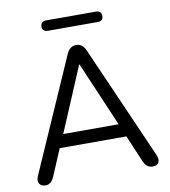

<svg xmlns="http://www.w3.org/2000/svg" viewBox="-94 -951 919 1038"><g transform="rotate(-10 365.5 -432.0)"><path d="M230 -814Q199 -814 199 -842Q199 -871 230 -871H503Q533 -871 533 -842Q533 -814 503 -814ZM73 7Q48 7 38.5 -9.5Q29 -26 40 -51L314 -674Q323 -694 336.5 -703Q350 -712 366 -712Q382 -712 395 -703Q408 -694 417 -674L691 -51Q702 -26 693.5 -9.5Q685 7 661 7Q642 7 630 -3Q618 -13 610 -32L548 -178H182L120 -32Q103 7 73 7ZM364 -605 214 -250H518L366 -605Z"/></g></svg>

Font: Chiron GoRound TC N
Style: Regular
Weight: 350
Designer: Ryoko NISHIZUKA 西塚涼子 (kana, bopomofo & ideographs); Paul D. Hunt (Latin, Greek & Cyrillic); Sandoll Communications 산돌커뮤니
Foundry: Adobe
Version: Version 1.000;hotconv 1.1.1;makeotfexe 2.6.0